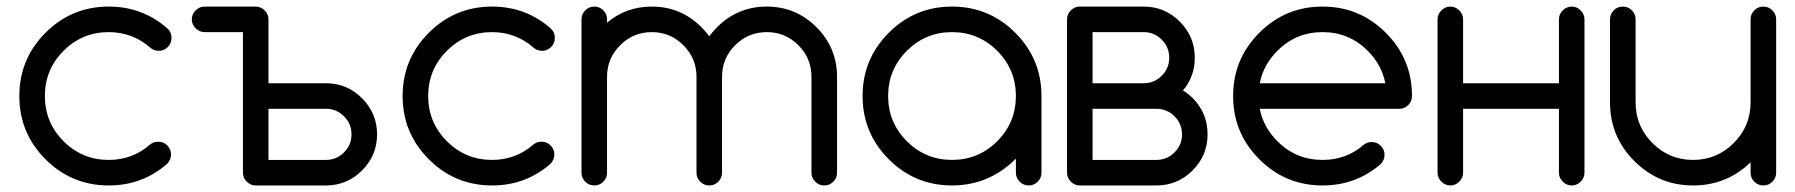

<svg xmlns="http://www.w3.org/2000/svg" viewBox="-20 -567 5489 587"><path d="M463.9 -133.8Q480 -133.8 491.5 -122.3Q502.9 -110.8 502.9 -94.7Q502.9 -78.6 490.7 -65.9Q415 0 312.5 0Q199.2 0 119.1 -80.1Q39.1 -160.2 39.1 -273.4Q39.1 -386.7 119.1 -466.8Q199.2 -546.9 312.5 -546.9Q415 -546.9 490.7 -481Q504.4 -468.8 504.4 -450.7Q504.4 -434.6 492.9 -423.1Q481.4 -411.6 465.3 -411.6Q451.2 -411.6 440.4 -420.4Q385.7 -468.8 312.5 -468.8Q231.4 -468.8 174.3 -411.6Q117.2 -354.5 117.2 -273.4Q117.2 -192.4 174.3 -135.3Q231.4 -78.1 312.5 -78.1Q385.7 -78.1 439.9 -126Q450.2 -133.8 463.9 -133.8Z M976.6 -312.5Q1041 -312.5 1086.9 -266.6Q1132.8 -220.7 1132.8 -156.2Q1132.8 -91.8 1086.9 -45.9Q1041 0 976.6 0H761.7Q746.1 0 734.4 -11.7Q722.7 -23.4 722.7 -39.1V-468.8H605.5Q589.8 -468.8 578.1 -480.5Q566.4 -492.2 566.4 -507.8Q566.4 -523.4 578.1 -535.2Q589.8 -546.9 605.5 -546.9H761.7Q777.3 -546.9 789.1 -535.2Q800.8 -523.4 800.8 -507.8V-312.5ZM976.6 -78.1Q1008.8 -78.1 1031.7 -101.1Q1054.7 -124 1054.7 -156.2Q1054.7 -188.5 1031.7 -211.4Q1008.8 -234.4 976.6 -234.4H800.8V-78.1Z M1635.7 -133.8Q1651.9 -133.8 1663.3 -122.3Q1674.8 -110.8 1674.8 -94.7Q1674.8 -78.6 1662.6 -65.9Q1586.9 0 1484.4 0Q1371.1 0 1291 -80.1Q1210.9 -160.2 1210.9 -273.4Q1210.9 -386.7 1291 -466.8Q1371.1 -546.9 1484.4 -546.9Q1586.9 -546.9 1662.6 -481Q1676.3 -468.8 1676.3 -450.7Q1676.3 -434.6 1664.8 -423.1Q1653.3 -411.6 1637.2 -411.6Q1623 -411.6 1612.3 -420.4Q1557.6 -468.8 1484.4 -468.8Q1403.3 -468.8 1346.2 -411.6Q1289.1 -354.5 1289.1 -273.4Q1289.1 -192.4 1346.2 -135.3Q1403.3 -78.1 1484.4 -78.1Q1557.6 -78.1 1611.8 -126Q1622.1 -133.8 1635.7 -133.8Z M1835.9 -39.1Q1835.9 -22.9 1824.5 -11.5Q1813 0 1796.9 0Q1780.8 0 1769.3 -11.5Q1757.8 -22.9 1757.8 -39.1V-507.8Q1757.8 -523.9 1769.3 -535.4Q1780.8 -546.9 1796.9 -546.9Q1813 -546.9 1824.5 -535.4Q1835.9 -523.9 1835.9 -507.8V-497.6Q1894 -546.9 1972.7 -546.9Q2061.5 -546.9 2124.5 -483.9Q2137.7 -470.7 2148.4 -456.1Q2159.2 -470.7 2172.4 -483.9Q2235.4 -546.9 2324.2 -546.9Q2413.1 -546.9 2476.1 -483.9Q2539.1 -420.9 2539.1 -332V-39.1Q2539.1 -22.9 2527.6 -11.5Q2516.1 0 2500 0Q2483.9 0 2472.4 -11.5Q2460.9 -22.9 2460.9 -39.1V-332Q2460.9 -388.7 2420.9 -428.7Q2380.9 -468.8 2324.2 -468.8Q2267.6 -468.8 2227.5 -428.7Q2187.5 -388.7 2187.5 -332V-39.1Q2187.5 -22.9 2176 -11.5Q2164.6 0 2148.4 0Q2132.3 0 2120.8 -11.5Q2109.4 -22.9 2109.4 -39.1V-332Q2109.4 -388.7 2069.3 -428.7Q2029.3 -468.8 1972.7 -468.8Q1916 -468.8 1876 -428.7Q1835.9 -388.7 1835.9 -332Z M3085.9 -82Q3003.9 0 2890.6 0Q2777.3 0 2697.3 -80.1Q2617.2 -160.2 2617.2 -273.4Q2617.2 -386.7 2697.3 -466.8Q2777.3 -546.9 2890.6 -546.9Q3003.9 -546.9 3084 -466.8Q3164.1 -386.7 3164.1 -273.4V-39.1Q3164.1 -22.9 3152.6 -11.5Q3141.1 0 3125 0Q3108.9 0 3097.4 -11.5Q3085.9 -22.9 3085.9 -39.1ZM3028.8 -411.6Q2971.7 -468.8 2890.6 -468.8Q2809.6 -468.8 2752.4 -411.6Q2695.3 -354.5 2695.3 -273.4Q2695.3 -192.4 2752.4 -135.3Q2809.6 -78.1 2890.6 -78.1Q2971.7 -78.1 3028.8 -135.3Q3085.9 -192.4 3085.9 -273.4Q3085.9 -354.5 3028.8 -411.6Z M3281.2 -546.9H3476.6Q3541 -546.9 3586.9 -501Q3632.8 -455.1 3632.8 -390.6Q3632.8 -333 3596.7 -290.5Q3612.3 -280.8 3626.5 -267.1Q3671.9 -221.2 3671.9 -156.2Q3671.9 -91.8 3626 -45.9Q3580.1 0 3515.6 0H3281.2Q3265.6 0 3253.9 -11.7Q3242.2 -23.4 3242.2 -39.1V-507.8Q3242.2 -523.4 3253.9 -535.2Q3265.6 -546.9 3281.2 -546.9ZM3515.6 -78.1Q3547.9 -78.1 3570.8 -101.1Q3593.8 -124 3593.8 -156.2Q3593.8 -188.5 3570.8 -211.4Q3547.9 -234.4 3515.6 -234.4H3320.3V-78.1ZM3476.6 -312.5Q3508.8 -312.5 3531.7 -335.4Q3554.7 -358.4 3554.7 -390.6Q3554.7 -422.9 3531.7 -445.8Q3508.8 -468.8 3476.6 -468.8H3320.3V-312.5Z M4173.8 -132.8Q4189.9 -132.8 4201.4 -121.3Q4212.9 -109.9 4212.9 -93.8Q4212.9 -77.6 4201.7 -65.9Q4126 0 4023.4 0Q3910.2 0 3830.1 -80.1Q3750 -160.2 3750 -273.4Q3750 -386.7 3830.1 -466.8Q3910.2 -546.9 4023.4 -546.9Q4136.7 -546.9 4216.8 -466.8Q4296.9 -386.7 4296.9 -273.4Q4296.9 -257.3 4285.4 -245.8Q4273.9 -234.4 4257.8 -234.4H3831.5Q3842.3 -178.2 3885.3 -135.3Q3942.4 -78.1 4023.4 -78.1Q4096.7 -78.1 4149.4 -124.5Q4160.2 -132.8 4173.8 -132.8ZM4215.3 -312.5Q4204.6 -368.7 4161.6 -411.6Q4104.5 -468.8 4023.4 -468.8Q3942.4 -468.8 3885.3 -411.6Q3842.3 -368.7 3831.5 -312.5Z M4453.1 -234.4V-39.1Q4453.1 -23.4 4441.4 -11.7Q4429.7 0 4414.1 0Q4398.4 0 4386.7 -11.7Q4375 -23.4 4375 -39.1V-507.8Q4375 -523.4 4386.7 -535.2Q4398.4 -546.9 4414.1 -546.9Q4429.7 -546.9 4441.4 -535.2Q4453.1 -523.4 4453.1 -507.8V-312.5H4746.1V-507.8Q4746.1 -523.4 4757.8 -535.2Q4769.5 -546.9 4785.2 -546.9Q4800.8 -546.9 4812.5 -535.2Q4824.2 -523.4 4824.2 -507.8V-39.1Q4824.2 -23.4 4812.5 -11.7Q4800.8 0 4785.2 0Q4769.5 0 4757.8 -11.7Q4746.1 -23.4 4746.1 -39.1V-234.4Z M5410.2 -39.1Q5410.2 -22.9 5398.7 -11.5Q5387.2 0 5371.1 0Q5355 0 5343.5 -11.5Q5332 -22.9 5332 -39.1V-70.8Q5258.8 0 5156.2 0Q5051.3 0 4976.8 -74.5Q4902.3 -148.9 4902.3 -253.9V-507.8Q4902.3 -523.9 4913.8 -535.4Q4925.3 -546.9 4941.4 -546.9Q4957.5 -546.9 4969 -535.4Q4980.5 -523.9 4980.5 -507.8V-253.9Q4980.5 -181.2 5032 -129.6Q5083.5 -78.1 5156.2 -78.1Q5229 -78.1 5280.5 -129.6Q5332 -181.2 5332 -253.9V-507.8Q5332 -523.9 5343.5 -535.4Q5355 -546.9 5371.1 -546.9Q5387.2 -546.9 5398.7 -535.4Q5410.2 -523.9 5410.2 -507.8Z"/></svg>

Font: Comfortaa
Style: Regular
Weight: 400
Designer: Johan Aakerlund
Foundry: Johan Aakerlund
Version: Version 2.001; ttfautohint (v1.4.1)